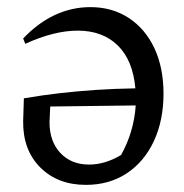

<svg xmlns="http://www.w3.org/2000/svg" viewBox="-20 -511 516 539"><path d="M234 -491Q295 -491 341.5 -460.5Q388 -430 413.5 -375.5Q439 -321 439 -248Q439 -173 412 -115Q385 -57 336 -24.5Q287 8 221 8Q142 8 93 -41Q44 -90 45 -171L47 -235Q100 -244 148.5 -249.5Q197 -255 248 -258.5Q299 -262 360 -263Q353 -342 310.5 -383.5Q268 -425 198 -425Q132 -425 51 -388L45 -403Q129 -491 234 -491ZM119 -168Q119 -114 149.5 -81.5Q180 -49 230 -49Q275 -49 320 -76Q356 -141 361 -215L121 -212Z"/></svg>

Font: Piazzolla
Style: Regular
Weight: 400
Designer: Juan Pablo del Peral
Foundry: Huerta Tipografica
Version: Version 1.330